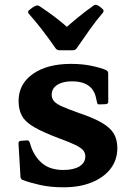

<svg xmlns="http://www.w3.org/2000/svg" viewBox="-20 -781 558 814"><path d="M415.6 -742.2Q422 -735.8 416.6 -727.7Q390.3 -697.2 362.3 -658.1Q334.2 -618.9 304.5 -575.5Q298.5 -567.9 288.9 -567.9H231.8Q222.2 -567.9 216.2 -575.5Q187 -617.7 157.7 -655.6Q128.4 -693.5 101.6 -723.3Q95.7 -731.5 103 -737.5Q108.9 -742.8 116.2 -748Q123.5 -753.1 130.4 -755.9Q139.4 -760.3 147.6 -754.9Q185.3 -729.9 216.7 -705.8Q248.1 -681.7 276.2 -656.1H250.7Q278.8 -681.1 310.1 -706.8Q341.3 -732.6 377 -757.6Q385.2 -763.4 393.6 -758.4Q399.6 -755.7 404.9 -751.4Q410.2 -747.2 415.6 -742.2ZM314.3 -302.1Q376.8 -281.1 412.4 -260.2Q448 -239.3 462.7 -214.1Q477.4 -189 477.4 -153Q477.4 -103.3 449.1 -66.1Q420.7 -29 369.3 -7.9Q317.9 13.1 249.7 13.1Q193.4 13.1 149.1 3Q104.7 -7.1 75.8 -18.1Q67.2 -22.1 66.8 -31.5L58.4 -173.4Q58 -182.4 68 -184L92.8 -185.8Q102.3 -187.4 105.9 -177.4L113.7 -153.1Q131.7 -108.8 164.1 -84.6Q196.5 -60.4 248.7 -60.4Q292.4 -60.4 317.1 -75.8Q341.8 -91.3 341.8 -118.1Q341.8 -132.6 332.5 -143.9Q323.1 -155.1 298.7 -166.9Q274.2 -178.8 229.8 -194.8Q162.3 -220.3 124.8 -242Q87.3 -263.7 73.1 -289.7Q58.8 -315.8 58.8 -353.1Q58.8 -424.8 119.4 -467.5Q180.1 -510.2 281.1 -510.2Q329.2 -510.2 368.6 -501.8Q408 -493.4 430.1 -483.7Q438.7 -479.7 438.7 -469.7L439 -350Q439 -341 429 -339.4L402.6 -338.4Q392.6 -337.2 391 -347.8L387.3 -365.2Q379.9 -401.1 354.2 -418.6Q328.6 -436.2 284.6 -436.2Q246.2 -436.2 222.7 -421Q199.2 -405.9 199.2 -379.7Q199.2 -364.2 208.2 -352.9Q217.2 -341.6 242.4 -330.1Q267.6 -318.7 314.3 -302.1Z"/></svg>

Font: Hahmlet
Style: Regular
Weight: 400
Designer: Minjoo Ham & Mark Frömberg
Foundry: hypertype
Version: Version 1.002